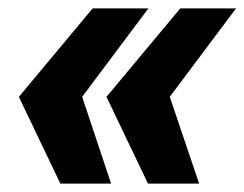

<svg xmlns="http://www.w3.org/2000/svg" viewBox="-20 -530 583 458"><path d="M333 -92 234 -299 410 -510H543L385 -299L455 -92ZM124 -92 25 -299 201 -510H334L176 -299L245 -92Z"/></svg>

Font: Saira SemiExpanded ExtraBold
Style: Italic
Weight: 800
Width: 6
Italic angle: -12°
Designer: Hector Gatti with collaboration of the Omnibus-Type team
Foundry: Omnibus-Type
Version: Version 1.101